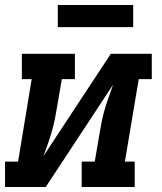

<svg xmlns="http://www.w3.org/2000/svg" viewBox="-24 -744 644 764"><path d="M-4 0V-101H48L102 -429H63V-530H274V-429H222L203 -318Q199 -293 194 -268.5Q189 -244 182 -220Q175 -196 166.5 -171.5Q158 -147 149 -123L417 -530H580V-429H528L473 -101H512V0H301V-101H353L372 -212Q376 -237 381 -261.5Q386 -286 393 -310Q400 -334 409 -358.5Q418 -383 426 -407L158 0ZM206 -636V-724H506V-636Z"/></svg>

Font: Iosevka Slab Extended Oblique
Style: Bold
Weight: 700
Width: 7
Italic angle: -9°
Monospace: yes
Designer: Belleve Invis
Foundry: Belleve Invis
Version: Version 11.1.1; ttfautohint (v1.8.3)